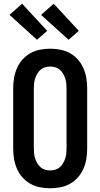

<svg xmlns="http://www.w3.org/2000/svg" viewBox="-20 -1005 540 1033"><path d="M250 8Q222 8 194.5 2.5Q167 -3 143 -16.5Q119 -30 100.5 -51Q82 -72 71 -97.5Q60 -123 55.5 -150Q51 -177 51 -205V-530Q51 -558 55.5 -585Q60 -612 71 -637.5Q82 -663 100.5 -684Q119 -705 143 -718.5Q167 -732 194.5 -737.5Q222 -743 250 -743Q278 -743 305.5 -737.5Q333 -732 357 -718.5Q381 -705 399.5 -684Q418 -663 429 -637.5Q440 -612 444.5 -585Q449 -558 449 -530V-205Q449 -177 444.5 -150Q440 -123 429 -97.5Q418 -72 399.5 -51Q381 -30 357 -16.5Q333 -3 305.5 2.5Q278 8 250 8ZM250 -88Q264 -88 277.5 -92Q291 -96 301.5 -105Q312 -114 319 -126Q326 -138 330.5 -151Q335 -164 336.5 -177.5Q338 -191 338 -205V-530Q338 -544 336.5 -557.5Q335 -571 330.5 -584Q326 -597 319 -609Q312 -621 301.5 -630Q291 -639 277.5 -643Q264 -647 250 -647Q236 -647 222.5 -643Q209 -639 198.5 -630Q188 -621 181 -609Q174 -597 169.5 -584Q165 -571 163.5 -557.5Q162 -544 162 -530V-205Q162 -191 163.5 -177.5Q165 -164 169.5 -151Q174 -138 181 -126Q188 -114 198.5 -105Q209 -96 222.5 -92Q236 -88 250 -88ZM349 -791 201 -925 269 -985 404 -839ZM179 -791 31 -925 99 -985 234 -839Z"/></svg>

Font: Iosevka SS04
Style: Bold
Weight: 700
Monospace: yes
Designer: Belleve Invis
Foundry: Belleve Invis
Version: Version 19.0.0; ttfautohint (v1.8.4)